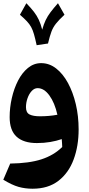

<svg xmlns="http://www.w3.org/2000/svg" viewBox="-20 -859 540 1166"><path d="M271.5 -594.7 202.6 -584.5Q193.8 -625 186.5 -650.6Q179.2 -676.3 169.2 -694.6Q159.2 -712.9 143.1 -730Q127 -747.1 101.1 -769.5L140.1 -839.4Q168.5 -810.1 186.3 -786.9Q204.1 -763.7 215.8 -738.5Q227.5 -713.4 236.3 -678.7Q245.6 -711.9 257.3 -736.6Q269 -761.2 286.9 -784.9Q304.7 -808.6 332 -839.4L371.6 -769.5Q337.9 -738.3 320.1 -715.8Q302.2 -693.4 292.2 -666.5Q282.2 -639.6 271.5 -594.7ZM177.7 287.1Q132.8 287.1 92.8 275.9Q52.7 264.6 0 232.4L42 134.3Q156.7 132.8 231.4 108.6Q306.2 84.5 357.9 33.7Q357.4 21.5 356.7 10Q356 -1.5 355 -14.2Q323.7 -3.4 285.6 3.2Q247.6 9.8 204.1 9.8Q123 9.8 80.8 -28.8Q38.6 -67.4 38.6 -147.9Q38.6 -205.6 51.8 -263.4Q64.9 -321.3 89.6 -369.4Q114.3 -417.5 149.9 -446.5Q185.5 -475.6 230 -475.6Q279.3 -475.6 320.8 -443.4Q362.3 -411.1 392.8 -355Q423.3 -298.8 440.4 -226.3Q457.5 -153.8 457.5 -72.8Q457.5 27.8 427.2 109.4Q397 190.9 335 239Q272.9 287.1 177.7 287.1ZM328.6 -162.1Q312 -235.4 279.8 -279.5Q247.6 -323.7 208.5 -323.7Q188.5 -323.7 172.4 -306.2Q156.2 -288.6 147 -262Q137.7 -235.4 137.7 -208Q137.7 -174.8 159.7 -163.8Q181.6 -152.8 223.1 -152.8Q278.3 -152.8 328.6 -162.1Z"/></svg>

Font: Pinar-DS1-FD Bold
Style: Regular
Weight: 700
Designer: Amin Abedi
Version: Version 2.000